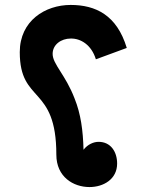

<svg xmlns="http://www.w3.org/2000/svg" viewBox="-20 -726 623 777"><path d="M342 31C399 31 454 -1 454 -64C454 -112 428 -152 379 -152C359 -152 335 -142 318 -120C316 -198 307 -265 282 -327C245 -424 193 -466 193 -508C193 -546 228 -570 266 -570C306 -571 350 -545 368 -486L493 -532C453 -665 367 -706 266 -706C163 -706 60 -642 60 -515C60 -305 208 -384 208 -100C208 -10 277 31 342 31Z"/></svg>

Font: Noto Sans Arabic ExtBd
Style: Regular
Weight: 800
Designer: Monotype Design Team, Nadine Chahine, Nizar Qandah and Khaled Hosny
Foundry: Monotype Imaging Inc.
Version: Version 2.012